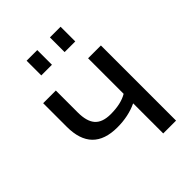

<svg xmlns="http://www.w3.org/2000/svg" viewBox="-208 -835 943 943"><g transform="rotate(-45 263.5 -363.5)"><path d="M145 -625V-727H219V-625ZM307 -625V-727H381V-625ZM367 0V-209Q306 -180 229 -180Q55 -180 55 -358V-522H143V-370Q143 -307 169 -278Q195 -249 252 -249Q323 -249 367 -275V-522H456V0Z"/></g></svg>

Font: Raleway-v4020 Medium
Style: Regular
Weight: 500
Designer: Matt McInerney, Pablo Impallari, Rodrigo Fuenzalida
Foundry: Matt McInerney, Pablo Impallari, Rodrigo Fuenzalida
Version: Version 4.020;PS 004.020;hotconv 1.0.88;makeotf.lib2.5.64775